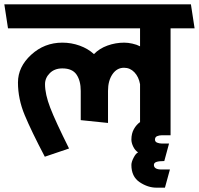

<svg xmlns="http://www.w3.org/2000/svg" viewBox="-31 -700 919 887"><path d="M607 4Q593 -5 584.5 -22.5Q576 -40 576 -55Q576 -83 587.5 -103.5Q599 -124 616 -136V-311Q610 -345 590 -366Q570 -387 542 -387Q509 -387 488.5 -357Q468 -327 468 -280V-132L342 -145V-280Q342 -327 322.5 -355.5Q303 -384 257 -384Q221 -384 199 -362Q177 -340 177 -311Q177 -265 201 -202.5Q225 -140 288 -14L176 24Q114 -94 83 -168.5Q52 -243 52 -319Q52 -391 113 -447Q174 -503 257 -503Q299 -503 337.5 -489Q376 -475 403 -450Q428 -476 465.5 -489.5Q503 -503 543 -503Q560 -503 580.5 -498.5Q601 -494 616 -486V-569H6L-11 -680H851L868 -569H757V-75H715Q705 -75 695 -71Q685 -67 685 -55Q685 -45 695 -41Q705 -37 715 -37H750L728 44Q704 44 692 48Q680 52 680 62Q680 72 688.5 77.5Q697 83 715 83H754L731 167H692Q652 167 614 141.5Q576 116 576 62Q576 48 586.5 28Q597 8 607 4Z"/></svg>

Font: Palanquin Dark
Style: Regular
Weight: 400
Designer: Pria Ravichandran
Version: Version 1.000